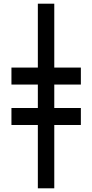

<svg xmlns="http://www.w3.org/2000/svg" viewBox="-20 -780 499 1040"><path d="M185 -103H42V-195H185V-322H42V-414H185V-760H274V-414H418V-322H274V-195H418V-103H274V240H185Z"/></svg>

Font: Noto Serif CondBlack
Style: Regular
Weight: 900
Width: 3
Designer: Monotype Design Team
Foundry: Monotype Imaging Inc.
Version: Version 1.001